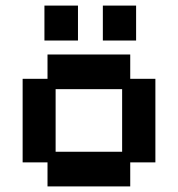

<svg xmlns="http://www.w3.org/2000/svg" viewBox="-20 -656 637 687"><path d="M150 11V-75H61V-374H150V-461H446V-374H536V-75H446V11ZM179 -113H417V-337H179ZM139 -511V-636H259V-511ZM348 -511V-636H467V-511Z"/></svg>

Font: Pixelify Sans SemiBold
Style: Regular
Weight: 600
Designer: Stefie Justprince
Foundry: Typecalism Foundryline
Version: Version 1.000